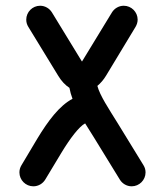

<svg xmlns="http://www.w3.org/2000/svg" viewBox="-20 -655 580 675"><path d="M373.5 -611.3 269 -439.9C268.6 -439 268.6 -438 267.6 -439.5L162.6 -611.3C154.3 -625 138.7 -634.8 121.1 -634.8C94.2 -634.8 72.3 -612.8 72.3 -585.9C72.3 -576.7 74.7 -568.4 79.6 -560.5L184.6 -388.7C195.8 -370.1 209.5 -355.5 224.1 -346.2C226.6 -333 230 -320.8 234.9 -307.6C189 -283.7 148.9 -230 110.8 -167L55.2 -73.7C50.8 -66.4 48.3 -58.1 48.3 -48.8C48.3 -22 70.3 0 97.2 0C114.7 0 130.4 -9.3 139.2 -23.9L194.8 -116.2C227.5 -170.4 258.3 -210 279.3 -221.2L310.5 -171.4L401.4 -23.4C409.7 -9.8 425.3 0 442.9 0C469.7 0 491.7 -22 491.7 -48.8C491.7 -58.1 489.3 -66.4 484.4 -74.2L393.6 -222.2C362.3 -272.9 331.5 -318.4 322.3 -353C333.5 -362.3 344.2 -374.5 353 -389.2L456.5 -560.5C460.9 -567.9 463.9 -576.7 463.9 -585.9C463.9 -612.8 441.9 -634.8 415 -634.8C397.5 -634.8 381.8 -625 373.5 -611.3Z"/></svg>

Font: Velvelyne Book
Style: Bold
Weight: 700
Designer: Manon Van der Borght et Mariel Nils
Foundry: Velvetyne
Version: Version 1.070;Glyphs 3.3.1 (3343)